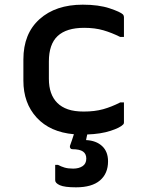

<svg xmlns="http://www.w3.org/2000/svg" viewBox="-20 -565 640 821"><path d="M334 -545Q402 -545 448.5 -529.5Q495 -514 506 -503Q510 -498 510 -492V-407H494Q458 -425 422 -435.5Q386 -446 340 -446Q264 -446 226.5 -411Q189 -376 189 -302V-228Q189 -161 225 -125Q243 -107 270.5 -97.5Q298 -88 338 -88Q385 -88 421 -98Q457 -108 494 -127H510V-41Q510 -36 507 -33Q494 -19 452.5 -5.5Q411 8 353 10Q351 18 350 24L348 34Q391 36 416.5 59.5Q442 83 442 125Q442 177 407.5 206.5Q373 236 305 236Q256 236 236 227Q216 218 216 206V140H228Q241 147 256 151.5Q271 156 293 156Q317 156 333 145.5Q349 135 349 113Q349 93 335 83Q321 73 289 73Q284 73 281 69Q278 65 279 59Q284 46 288 33.5Q292 21 296 9Q194 0 137 -62Q80 -124 80 -220V-311Q80 -421 149 -483Q218 -545 334 -545Z"/></svg>

Font: Recursive Mn Lnr St Med
Style: Regular
Weight: 500
Monospace: yes
Version: Version 1.079;hotconv 1.0.112;makeotfexe 2.5.65598; ttfautoh